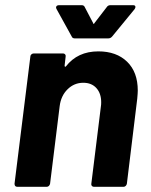

<svg xmlns="http://www.w3.org/2000/svg" viewBox="-20 -720 582 740"><path d="M511 -371Q511 -362 509 -340L469 -12Q468 -7 464.5 -3.5Q461 0 456 0H342Q337 0 334 -3.5Q331 -7 332 -12L369 -311Q370 -316 370 -326Q370 -360 351.5 -380.5Q333 -401 301 -401Q266 -401 240.5 -376Q215 -351 210 -311L173 -12Q172 -7 168.5 -3.5Q165 0 160 0H47Q36 0 36 -12L97 -502Q97 -507 101 -510.5Q105 -514 110 -514H223Q228 -514 231 -510.5Q234 -507 233 -502L229 -467Q229 -464 230.5 -463Q232 -462 234 -464Q279 -522 359 -522Q429 -522 470 -482Q511 -442 511 -371ZM196 -691Q196 -695 199 -697.5Q202 -700 207 -700H295Q304 -700 307 -692L339 -631Q341 -624 344 -631L391 -692Q396 -700 405 -700H493Q502 -700 502 -693Q502 -690 499 -685L412 -579Q406 -572 397 -572H268Q259 -572 256 -580L198 -685Q196 -689 196 -691Z"/></svg>

Font: Barlow
Style: Bold Italic
Weight: 700
Italic angle: -7°
Designer: Jeremy Tribby
Foundry: Tribby Type
Version: Version 1.422